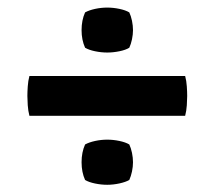

<svg xmlns="http://www.w3.org/2000/svg" viewBox="-20 -576 580 519"><path d="M200.5 -494.5Q200.5 -521.5 210 -542.5Q221 -548.5 237.2 -552Q253.5 -555.5 270 -555.5Q286 -555.5 302.8 -552Q319.5 -548.5 329.5 -542.5Q334 -533 336.8 -519.8Q339.5 -506.5 339.5 -494.5Q339.5 -483 336.8 -469.8Q334 -456.5 329.5 -447Q320 -441 303 -437.5Q286 -434 270 -434Q253.5 -434 236.8 -437.5Q220 -441 210 -447Q200.5 -468 200.5 -494.5ZM200.5 -137.5Q200.5 -164.5 210 -185.5Q221 -191.5 237.2 -195Q253.5 -198.5 270 -198.5Q286 -198.5 302.8 -195Q319.5 -191.5 329.5 -185.5Q334 -176 336.8 -162.8Q339.5 -149.5 339.5 -137.5Q339.5 -125.5 336.8 -112.5Q334 -99.5 329.5 -89.5Q320 -84 303 -80.2Q286 -76.5 270 -76.5Q253.5 -76.5 236.8 -80Q220 -83.5 210 -89.5Q200.5 -110.5 200.5 -137.5ZM59.5 -263Q56 -276.5 55 -291.5Q54 -306.5 54 -316.5Q54 -327 55 -342.2Q56 -357.5 59.5 -370.5H480.5Q484 -357.5 485 -342.2Q486 -327 486 -316.5Q486 -306.5 485 -291.5Q484 -276.5 480.5 -263Z"/></svg>

Font: Signika SemiBold
Style: Regular
Weight: 600
Designer: Anna Giedry
Foundry: Anna Giedry
Version: Version 2.001